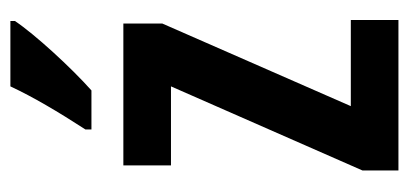

<svg xmlns="http://www.w3.org/2000/svg" viewBox="-234 -572 806 379"><g transform="rotate(-90 169.5 -383.0)"><path d="M317 -757V-766H188C167 -721 138 -672 103 -618V-606H180C225 -646 291 -718 317 -757ZM319 0V-94H149L312 -466V-543H32V-449H188L22 -71V0Z"/></g></svg>

Font: Noto Sans Lao Looped ExtraCondensed SemiBold
Style: Regular
Weight: 600
Width: 2
Designer: Mark Frömberg, Ben Mitchell
Foundry: The Fontpad Ltd
Version: Version 1.002